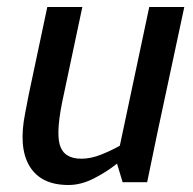

<svg xmlns="http://www.w3.org/2000/svg" viewBox="-20 -520 551 548"><path d="M175 8Q97 8 64.5 -45.5Q32 -99 52 -198L62 -250L115 -500H215L162 -250Q139 -147 150.5 -107Q162 -67 212 -67Q239 -67 268 -78.5Q297 -90 322 -104L406 -500H506L429 -140L400 0H330L314 -53Q284 -29 247.5 -10.5Q211 8 176 8H175Z"/></svg>

Font: Epunda Sans Medium
Style: Italic
Weight: 500
Italic angle: -12.0243°
Designer: Simon Atzbach
Foundry: typofactur
Version: Version 2.204; ttfautohint (v1.8.4.7-5d5b)